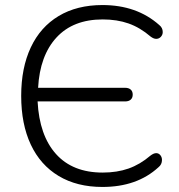

<svg xmlns="http://www.w3.org/2000/svg" viewBox="-20 -733 710 761"><path d="M64 -353Q64 -464 102 -545Q140 -626 212.5 -669.5Q285 -713 386 -713Q522 -713 611 -634Q625 -623 625 -606Q625 -595 617.5 -587Q610 -579 599 -579Q589 -579 577 -588Q535 -624 489.5 -640Q444 -656 387 -656Q270 -656 204 -584.5Q138 -513 131 -385H476Q490 -385 498 -378Q506 -371 506 -358Q506 -345 498 -338Q490 -331 476 -331H129Q136 -196 202 -122.5Q268 -49 387 -49Q444 -49 489.5 -65Q535 -81 576 -116Q589 -126 599 -126Q609 -126 615.5 -118Q622 -110 622 -99Q622 -81 608 -70Q523 8 386 8Q285 8 212.5 -35.5Q140 -79 102 -160Q64 -241 64 -353Z"/></svg>

Font: SN Pro Light
Style: Regular
Weight: 300
Designer: Tobias Whetton
Foundry: Supernotes
Version: Version 1.002